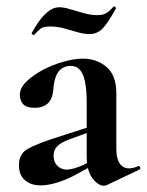

<svg xmlns="http://www.w3.org/2000/svg" viewBox="-20 -581 465 609"><path d="M319 6Q315 8 309 8Q291 8 273 -16Q255 -40 255 -85V-255Q255 -294 250 -320Q245 -346 234 -359Q223 -372 204 -372Q189 -372 177 -364.5Q165 -357 158 -340.5Q151 -324 149 -295Q146 -266 131 -252.5Q116 -239 90 -239Q65 -239 54 -250Q43 -261 43 -280Q43 -302 64 -322.5Q85 -343 116.5 -359.5Q148 -376 182 -385.5Q216 -395 243 -395Q287 -395 318 -368.5Q349 -342 349 -285V-108Q349 -79 359.5 -63Q370 -47 389 -47Q403 -47 418 -54Q422 -56 424.5 -50.5Q427 -45 422 -43ZM109 7Q78 7 59 -9.5Q40 -26 40 -57Q40 -93 67.5 -108.5Q95 -124 153 -143L265 -179L269 -164L200 -139Q173 -129 161.5 -117Q150 -105 150 -88Q150 -67 162 -55Q174 -43 192 -43Q200 -43 213.5 -46.5Q227 -50 243 -57L298 -87L299 -70L213 -23Q188 -10 160 -1.5Q132 7 109 7ZM289 -533Q306 -533 316.5 -539Q327 -545 340 -560Q342 -562 345.5 -559Q349 -556 347 -553Q320 -504 303.5 -488.5Q287 -473 264 -473Q246 -473 225.5 -479Q205 -485 183.5 -491Q162 -497 139 -497Q117 -497 108.5 -490Q100 -483 88 -470Q86 -469 82.5 -472Q79 -475 81 -477Q89 -492 102 -511Q115 -530 132 -544Q149 -558 168 -558Q182 -558 202 -552Q222 -546 245 -539.5Q268 -533 289 -533Z"/></svg>

Font: Cormorant Light
Style: Regular
Weight: 300
Designer: Christian Thalmann (Catharsis Fonts)
Foundry: Catharsis Fonts
Version: Version 4.000